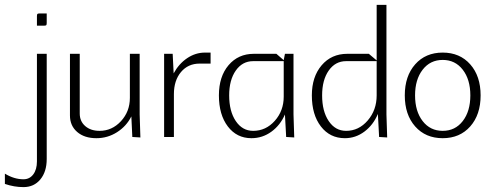

<svg xmlns="http://www.w3.org/2000/svg" viewBox="-81 -560 2010 785"><path d="M70 -455V-494Q70 -501 72 -503Q74 -505 81 -505H110V-466Q110 -459 108 -457Q106 -455 99 -455ZM70 -340H110V90Q110 142 84 173.5Q58 205 15 205Q-23 205 -61 192V150Q-23 173 15 173Q40 173 55 153Q70 133 70 100Z M205 -340H245V-96Q245 -64 267.5 -44.5Q290 -25 326 -25Q377 -25 413.5 -64.5Q450 -104 450 -160V-340H490V-92L493 2L460 0L456 -84Q436 -44 397.5 -19.5Q359 5 313 5Q264 5 234.5 -20.5Q205 -46 205 -88Z M590 0V-340H625L629 -260Q650 -299 684 -322Q718 -345 757 -345H780V-300H735Q688 -300 659 -265.5Q630 -231 630 -175V0Z M814 -170Q814 -247 853.5 -293.5Q893 -340 957 -340H1049L1079 -314L1084 -340H1119V-92L1122 2L1089 0L1084 -92Q1065 -48 1028.5 -21.5Q992 5 947 5Q887 5 850.5 -43Q814 -91 814 -170ZM856 -170Q856 -105 883 -65Q910 -25 954 -25Q1006 -25 1042.5 -66Q1079 -107 1079 -165V-310H954Q910 -310 883 -271.5Q856 -233 856 -170Z M1194 -170Q1194 -246 1234 -293Q1274 -340 1339 -340H1427L1459 -313V-540H1499V-92L1502 2L1469 0L1464 -94Q1445 -49 1409 -22Q1373 5 1329 5Q1268 5 1231 -43Q1194 -91 1194 -170ZM1236 -170Q1236 -105 1263 -65Q1290 -25 1334 -25Q1386 -25 1422.5 -67.5Q1459 -110 1459 -170V-309V-310H1334Q1290 -310 1263 -271.5Q1236 -233 1236 -170Z M1616.5 -43Q1574 -91 1574 -170Q1574 -249 1616.5 -297Q1659 -345 1729 -345Q1799 -345 1841.5 -297Q1884 -249 1884 -170Q1884 -91 1841.5 -43Q1799 5 1729 5Q1659 5 1616.5 -43ZM1647 -275Q1616 -235 1616 -170Q1616 -105 1647 -65Q1678 -25 1729 -25Q1780 -25 1811 -65Q1842 -105 1842 -170Q1842 -235 1811 -275Q1780 -315 1729 -315Q1678 -315 1647 -275Z"/></svg>

Font: Glametrix
Style: Light
Weight: 300
Designer: gluk
Foundry: gluk
Version: Version 0.40